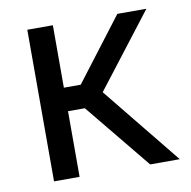

<svg xmlns="http://www.w3.org/2000/svg" viewBox="-65 -586 648 651"><g transform="rotate(-10 259.5 -261.0)"><path d="M70 0V-522H158V-307H216L380 -522H480L285 -269L503 0H401L216 -226H158V0Z"/></g></svg>

Font: Rising Sun
Style: Regular
Weight: 400
Designer: Matt McInerney, Pablo Impallari, Rodrigo Fuenzalida (Raleway font), Stephen Hutchings (Greek), Cristiano Sobral (main ch
Foundry: The Rising Sun Project Authors
Version: Version 4.327; ttfautohint (v1.8.4.7-5d5b-dirty)